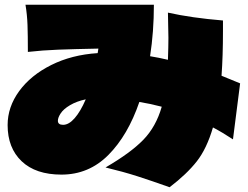

<svg xmlns="http://www.w3.org/2000/svg" viewBox="-20 -774 1040 806"><path d="M958 -189Q914 -218 874 -239Q848 -150 806 -96.5Q764 -43 692 12Q616 -15 557 -34Q498 -53 423 -71Q528 -132 581.5 -187Q635 -242 659 -326Q609 -339 565 -346Q517 -206 435 -123.5Q353 -41 238 -41Q130 -41 71 -97Q12 -153 12 -249Q12 -325 60.5 -391.5Q109 -458 195 -501Q281 -544 390 -551L393 -570Q291 -568 224.5 -565.5Q158 -563 97 -556Q97 -626 95.5 -669Q94 -712 87 -754H626Q626 -641 610 -538Q647 -532 685 -523Q687 -581 687 -615Q687 -645 685 -721Q783 -699 916 -688V-644Q916 -539 910 -456Q936 -446 988 -424ZM340 -357Q302 -349 274 -332.5Q246 -316 234 -297Q223 -280 223 -267Q223 -250 245 -250Q269 -250 293.5 -278Q318 -306 340 -357Z"/></svg>

Font: Dela Gothic One
Style: Regular
Weight: 400
Designer: aratakana
Foundry: aratakana
Version: Version 1.004